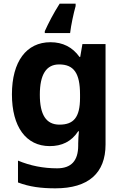

<svg xmlns="http://www.w3.org/2000/svg" viewBox="-20 -786 673 1046"><path d="M392 -753V-766H305C271 -713 244 -660 224 -616V-606H362C367 -649 381 -714 392 -753ZM255 -556C124 -556 45 -451 45 -272C45 -95 122 10 251 10C316 10 369 -14 406 -71H410C408 -52 406 -26 406 -4V7C406 90 368 131 291 131C216 131 145 117 78 89V208C141 232 205 240 282 240C462 240 555 157 555 1V-546H429L417 -476H413C375 -529 322 -556 255 -556ZM302 -435C382 -435 416 -388 416 -271V-253C416 -145 380 -107 304 -107C231 -107 197 -161 197 -270C197 -380 232 -435 302 -435Z"/></svg>

Font: Noto Sans Gujarati
Style: Bold
Weight: 700
Designer: Jelle Bosma - Monotype Design Team, Universal Thirst
Foundry: Monotype Imaging Inc.
Version: Version 2.106